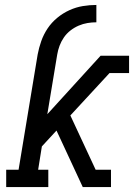

<svg xmlns="http://www.w3.org/2000/svg" viewBox="-20 -755 541 775"><path d="M5 0V-70H55L132 -535Q137 -562 146.5 -589Q156 -616 172 -640Q188 -664 211 -683Q234 -702 260.5 -714Q287 -726 314.5 -730.5Q342 -735 369 -735V-665Q351 -665 333 -662Q315 -659 297.5 -651.5Q280 -644 264.5 -632Q249 -620 238 -604Q227 -588 220.5 -570.5Q214 -553 211 -535L171 -294L386 -530H501V-460H422L264 -289L366 -70H428V0H314L223 -196L208 -228L149 -164L134 -70H175V0Z"/></svg>

Font: Iosevka Slab Oblique
Style: Regular
Weight: 400
Italic angle: -9°
Monospace: yes
Designer: Belleve Invis
Foundry: Belleve Invis
Version: Version 11.1.1; ttfautohint (v1.8.3)